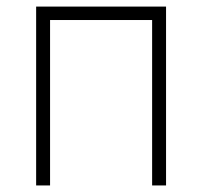

<svg xmlns="http://www.w3.org/2000/svg" viewBox="-20 -566 617 586"><path d="M486.8 -545.9V0H444.3V-504.9H132.8V0H90.3V-545.9Z"/></svg>

Font: Inter Extra Light
Style: Regular
Weight: 200
Designer: Rasmus Andersson
Foundry: rsms
Version: Version 4.000;git-3c8e0fc